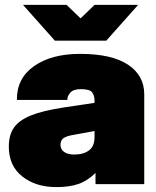

<svg xmlns="http://www.w3.org/2000/svg" viewBox="-20 -752 637 784"><path d="M370 -46Q338 -14 301 -1Q264 12 210 12Q126 12 71 -31.5Q16 -75 16 -153Q16 -201 37 -231Q58 -261 106 -280.5Q154 -300 239 -313L366 -332V-341Q366 -361 356.5 -374.5Q347 -388 310 -388Q279 -388 266.5 -373Q254 -358 255 -344H49Q48 -432 119 -482Q190 -532 307 -532Q436 -532 502.5 -488Q569 -444 569 -367V0H370ZM283 -121Q321 -121 343.5 -138Q366 -155 366 -192V-217L284 -202Q252 -197 239.5 -188Q227 -179 227 -161Q227 -142 242 -131.5Q257 -121 283 -121ZM74 -732H252L309 -677L366 -732H544L414 -586H204Z"/></svg>

Font: Aspekta 1000
Style: Regular
Weight: 1000
Designer: Ivo Dolenc
Version: Version 2.000